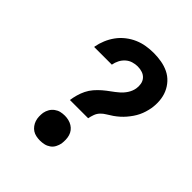

<svg xmlns="http://www.w3.org/2000/svg" viewBox="-206 -873 1012 1012"><g transform="rotate(45 300.0 -367.5)"><path d="M218 -255Q221 -276 227 -297.5Q233 -319 243 -339.5Q253 -360 268.5 -378Q284 -396 301.5 -411Q319 -426 338 -439.5Q357 -453 375 -468.5Q393 -484 405.5 -503.5Q418 -523 422 -545Q425 -562 422 -579.5Q419 -597 408 -609.5Q397 -622 380.5 -627.5Q364 -633 346 -633Q328 -633 310 -627.5Q292 -622 277.5 -609Q263 -596 254.5 -579Q246 -562 243 -545V-543H111V-547Q116 -574 127 -600.5Q138 -627 155 -650.5Q172 -674 195.5 -692.5Q219 -711 245.5 -722.5Q272 -734 300 -738.5Q328 -743 355 -743Q385 -743 413.5 -738Q442 -733 467 -721Q492 -709 511 -688.5Q530 -668 541 -642.5Q552 -617 554.5 -587.5Q557 -558 552 -528Q549 -512 544 -495.5Q539 -479 531.5 -463.5Q524 -448 514 -433.5Q504 -419 492.5 -405.5Q481 -392 467.5 -380Q454 -368 439 -357.5Q424 -347 408.5 -338Q393 -329 381 -316.5Q369 -304 363 -287.5Q357 -271 354 -255ZM257 8Q243 8 228.5 5Q214 2 202.5 -5.5Q191 -13 182.5 -24.5Q174 -36 169.5 -49.5Q165 -63 164.5 -78Q164 -93 166 -107Q169 -123 177 -137Q185 -151 198.5 -161Q212 -171 227 -174.5Q242 -178 258 -178Q272 -178 286.5 -174.5Q301 -171 313 -163.5Q325 -156 333.5 -145Q342 -134 346 -120.5Q350 -107 350.5 -92Q351 -77 349 -62Q346 -47 338.5 -32.5Q331 -18 317.5 -8.5Q304 1 288.5 4.5Q273 8 257 8Z"/></g></svg>

Font: Iosevka Aile Extrabold
Style: Italic
Weight: 800
Italic angle: -9°
Designer: Belleve Invis
Foundry: Belleve Invis
Version: Version 31.1.0; ttfautohint (v1.8.4)